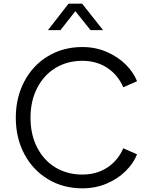

<svg xmlns="http://www.w3.org/2000/svg" viewBox="-20 -1013 821 1045"><path d="M66 -372Q66 -482 112.5 -570Q159 -658 241.5 -707.5Q324 -757 428 -757Q500 -757 561 -730.5Q622 -704 664.5 -661.5Q707 -619 726 -571L651 -538Q622 -605 564 -643.5Q506 -682 428 -682Q346 -682 282 -643Q218 -604 182 -533.5Q146 -463 146 -372Q146 -281 182 -210.5Q218 -140 282 -101.5Q346 -63 428 -63Q506 -63 564 -101Q622 -139 651 -206L726 -173Q707 -125 664.5 -82.5Q622 -40 561 -14Q500 12 428 12Q324 12 241.5 -37.5Q159 -87 112.5 -174.5Q66 -262 66 -372ZM353 -993H427L541 -849H473L390 -952L309 -849H241Z"/></svg>

Font: Evergrow Sans 
Style: Regular
Weight: 400
Foundry: 10Web
Version: Version 1.000